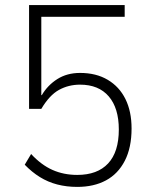

<svg xmlns="http://www.w3.org/2000/svg" viewBox="-20 -725 589 753"><path d="M283 8Q241 8 204.5 -1.5Q168 -11 136.5 -30.5Q105 -50 77 -79L102 -121Q142 -78 186 -58.5Q230 -39 283 -39Q362 -39 404 -84Q446 -129 446 -217Q446 -301 406.5 -347Q367 -393 294 -393Q249 -393 211.5 -372.5Q174 -352 142 -298H94V-705H469V-659H142V-352H144Q167 -391 205 -415Q243 -439 294 -439Q357 -439 402.5 -412Q448 -385 472 -336.5Q496 -288 496 -221Q496 -146 469.5 -94.5Q443 -43 395.5 -17.5Q348 8 283 8Z"/></svg>

Font: Nunito Sans 7pt SemiCondensed ExtraLight
Style: Regular
Weight: 250
Width: 4
Designer: Vernon Adams
Foundry: Vernon Adams
Version: Version 3.101;gftools[0.9.27]